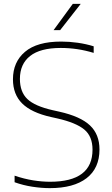

<svg xmlns="http://www.w3.org/2000/svg" viewBox="-20 -964 581 993"><path d="M237.5 9Q195.5 9 147.8 1.8Q100 -5.5 55.5 -21.5V-55.5Q105.5 -38.5 151.8 -31.2Q198 -24 239 -24Q458.5 -24 458.5 -190Q458.5 -259 415.8 -294.2Q373 -329.5 276.5 -351.5L243 -359Q142.5 -381.5 94.8 -428.8Q47 -476 47 -554Q47 -643.5 109.5 -696.2Q172 -749 296.5 -749Q339 -749 382.5 -742.8Q426 -736.5 464.5 -724.5V-690.5Q421.5 -703.5 379.2 -709.8Q337 -716 294.5 -716Q188.5 -716 135.8 -674.5Q83 -633 83 -556Q83 -488.5 121.5 -451.8Q160 -415 253 -394L286.5 -386.5Q396 -362 445.2 -315.5Q494.5 -269 494.5 -191Q494.5 -94 427.8 -42.5Q361 9 237.5 9ZM257 -808 356.5 -944H397.5L291 -808Z"/></svg>

Font: Encode Sans Semi Expanded Thin
Style: Regular
Weight: 100
Width: 6
Designer: Multiple Designers
Foundry: Impallari Type
Version: Version 3.000; ttfautohint (v1.8.3) -l 8 -r 50 -G 200 -x 14 